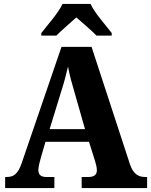

<svg xmlns="http://www.w3.org/2000/svg" viewBox="-20 -951 764 971"><path d="M189 -784V-771H265C288 -795 338 -837 366 -863C395 -838 448 -792 468 -771H545V-784C516 -822 458 -886 438 -931H296C276 -886 218 -822 189 -784ZM6 0H255V-56H214C185 -56 174 -69 174 -92C174 -110 183 -139 187 -155L210 -234H430L460 -139C463 -128 470 -107 470 -90C470 -64 451 -56 428 -56H393V0H724V-56H713C678 -56 654 -73 638 -118L443 -714H291L90 -127C70 -68 47 -56 14 -56H6ZM231 -298 290 -490C303 -530 314 -571 324 -614C332 -570 344 -528 356 -487L410 -298Z"/></svg>

Font: Noto Serif Devanagari SemiCondensed ExtraBold
Style: Regular
Weight: 800
Width: 4
Designer: Universal Thirst, Indian Type Foundry and the Monotype Design Team
Foundry: Monotype Imaging Inc.
Version: Version 2.004